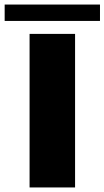

<svg xmlns="http://www.w3.org/2000/svg" viewBox="-40 -824 459 844"><path d="M90 -675H290V0H90ZM-19.5 -804H399.5V-732H-19.5Z"/></svg>

Font: Anybody Wide
Style: Bold
Weight: 700
Width: 7
Designer: Tyler Finck
Foundry: Etcetera Type Company
Version: Version 1.000; ttfautohint (v1.8)